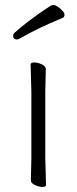

<svg xmlns="http://www.w3.org/2000/svg" viewBox="-20 -730 303 759"><path d="M227 -659Q125 -617 57 -577Q51 -574 47 -574Q32 -574 32 -589Q32 -595 38 -601Q94 -651 181 -708Q185 -710 193 -710Q201 -710 218 -696Q235 -682 235 -672Q235 -662 227 -659ZM102 -17 104 -105V-368L101 -475Q101 -483 115.5 -483Q130 -483 145.5 -475.5Q161 -468 161 -457L159 -368V-105L162 1Q162 9 148 9Q134 9 118 1.5Q102 -6 102 -17Z"/></svg>

Font: LXGW WenKai Lite Light
Style: Regular
Weight: 300
Designer: LXGW / Fontworks Inc.
Foundry: LXGW / Fontworks Inc.
Version: Version 1.511; March 25, 2025